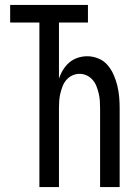

<svg xmlns="http://www.w3.org/2000/svg" viewBox="-20 -755 565 775"><path d="M139 0V-664H21V-735H335V-664H218V-437Q224 -456 234.5 -473Q245 -490 259.5 -502.5Q274 -515 293 -521.5Q312 -528 332 -528Q355 -528 377 -519Q399 -510 414 -492.5Q429 -475 438.5 -453.5Q448 -432 453.5 -409.5Q459 -387 461 -364Q463 -341 463 -318V0H384V-318Q384 -333 383 -348Q382 -363 378.5 -377.5Q375 -392 369.5 -406.5Q364 -421 354 -432.5Q344 -444 330 -450.5Q316 -457 301 -457Q286 -457 272 -450.5Q258 -444 248 -432.5Q238 -421 232.5 -406.5Q227 -392 223.5 -377.5Q220 -363 219 -348Q218 -333 218 -318V0Z"/></svg>

Font: Iosevka Pride
Style: Regular
Weight: 400
Monospace: yes
Designer: Belleve Invis
Foundry: Belleve Invis
Version: Version 30.3.1; ttfautohint (v1.8.4)